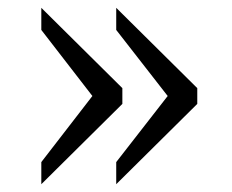

<svg xmlns="http://www.w3.org/2000/svg" viewBox="-20 -537 590 488"><path d="M275.4 -517.1 481.4 -313V-272.9L275.4 -68.8V-125L406.2 -293L275.4 -460.9ZM85 -517.1 291 -313V-272.9L85 -68.8V-125L214.8 -293L85 -460.9Z"/></svg>

Font: Stardos Stencil
Style: Regular
Weight: 400
Version: Version 1.000